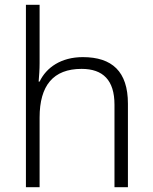

<svg xmlns="http://www.w3.org/2000/svg" viewBox="-20 -873 636 800"><path d="M145 -610V-853H88V-93H145V-383C145 -517 202 -586 320 -586C409 -586 457 -539 457 -437V-93H513V-441C513 -575 447 -635 325 -635C235 -635 173 -592 145 -533H141C143 -558 145 -582 145 -610Z"/></svg>

Font: Noto Sans Telugu UI Light
Style: Regular
Weight: 300
Designer: Jelle Bosma - Monotype Design Team
Foundry: Monotype Imaging Inc.
Version: Version 2.005